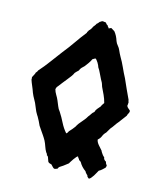

<svg xmlns="http://www.w3.org/2000/svg" viewBox="-144 -836 820 970"><g transform="rotate(20 266.5 -351.0)"><path d="M280.3 -718.8Q283.2 -720.7 285.6 -722.7Q288.1 -724.6 292 -725.6Q296.9 -723.6 301.8 -720.7Q306.6 -717.8 311.5 -715.8Q328.1 -699.2 338.9 -672.9Q343.8 -662.1 353 -653.3Q362.3 -644.5 368.2 -632.8Q372.1 -625 376 -619.1Q379.9 -613.3 384.8 -605.5Q400.4 -584 414.6 -558.6Q428.7 -533.2 443.4 -510.7Q457 -486.3 470.2 -462.4Q483.4 -438.5 498 -414.1Q498 -409.2 502 -403.3Q502.9 -387.7 502 -383.8Q505.9 -377 512.2 -373Q518.6 -369.1 523.4 -364.3Q524.4 -356.4 521 -350.1Q517.6 -343.8 516.6 -335.9Q503.9 -314.5 489.3 -292Q481.4 -281.2 475.1 -269.5Q468.8 -257.8 460.9 -247.1Q456.1 -236.3 453.1 -231Q450.2 -225.6 448.2 -220.7Q438.5 -210 434.6 -196.8Q430.7 -183.6 419.9 -172.9Q421.9 -161.1 435.1 -147.9Q448.2 -134.8 457 -127Q460 -121.1 463.9 -116.7Q467.8 -112.3 471.7 -107.4Q473.6 -105.5 476.1 -103.5Q478.5 -101.6 481.4 -99.6Q482.4 -92.8 486.8 -88.4Q491.2 -84 497.1 -82Q501 -71.3 504.4 -68.8Q507.8 -66.4 507.8 -63.5Q507.8 -58.6 505.9 -52.7Q500 -45.9 493.2 -38.6Q486.3 -31.2 478.5 -26.4Q475.6 -20.5 472.2 -12.2Q468.8 -3.9 464.4 4.4Q460 12.7 455.1 19.5Q450.2 26.4 445.3 28.3Q432.6 21.5 432.6 14.6Q429.7 13.7 423.3 7.3Q417 1 417 -1Q392.6 -14.6 377.9 -37.1Q375 -39.1 372.6 -40.5Q370.1 -42 367.2 -43Q365.2 -47.9 361.8 -50.3Q358.4 -52.7 356.4 -57.6Q353.5 -59.6 348.6 -52.7Q343.8 -45.9 338.4 -37.1Q333 -28.3 329.1 -20Q325.2 -11.7 324.2 -9.8Q318.4 -4.9 313 0.5Q307.6 5.9 301.8 10.7Q290 19.5 285.6 23.4Q281.2 27.3 279.3 35.2Q270.5 39.1 268.6 40Q266.6 41 264.6 41Q259.8 41 253.4 34.7Q247.1 28.3 243.2 25.4Q238.3 24.4 232.9 23.4Q227.5 22.5 223.6 17.6Q217.8 6.8 215.3 -0.5Q212.9 -7.8 205.1 -10.7Q205.1 -15.6 202.6 -17.6Q200.2 -19.5 197.3 -23.4Q189.5 -34.2 183.1 -48.8Q176.8 -63.5 168.9 -76.2Q161.1 -87.9 151.4 -99.6Q141.6 -111.3 132.8 -122.1Q129.9 -126 126.5 -129.9Q123 -133.8 120.1 -137.7Q114.3 -148.4 107.9 -158.7Q101.6 -168.9 94.7 -178.7Q92.8 -181.6 90.3 -184.1Q87.9 -186.5 85.9 -190.4Q80.1 -198.2 76.2 -206.1Q72.3 -213.9 67.4 -222.7Q59.6 -239.3 49.3 -253.4Q39.1 -267.6 31.2 -283.2Q23.4 -300.8 15.6 -314.9Q7.8 -329.1 2 -342.8Q2 -345.7 1.5 -348.6Q1 -351.6 0 -355.5Q4.9 -368.2 7.3 -373Q9.8 -377.9 9.8 -382.8Q11.7 -385.7 14.2 -389.2Q16.6 -392.6 17.6 -397.5Q41 -428.7 61 -461.9Q81.1 -495.1 101.6 -527.3Q124 -560.5 143.1 -594.2Q162.1 -627.9 183.6 -660.2Q183.6 -666 186 -668.5Q188.5 -670.9 188.5 -674.8Q193.4 -679.7 197.3 -686.5Q201.2 -693.4 203.1 -700.2Q206.1 -705.1 209.5 -710Q212.9 -714.8 214.8 -720.7Q218.8 -723.6 221.2 -727.5Q223.6 -731.4 226.6 -735.4Q231.4 -737.3 233.4 -740.2Q235.4 -743.2 243.2 -743.2Q246.1 -743.2 248.5 -742.7Q251 -742.2 253.9 -743.2Q258.8 -741.2 261.2 -737.3Q263.7 -733.4 269.5 -732.4Q271.5 -727.5 274.9 -725.1Q278.3 -722.7 280.3 -718.8ZM331.1 -464.8Q322.3 -478.5 314.9 -491.7Q307.6 -504.9 297.9 -516.6Q296.9 -519.5 293.5 -525.9Q290 -532.2 285.6 -538.1Q281.2 -543.9 276.4 -548.8Q271.5 -553.7 268.6 -553.7Q261.7 -548.8 255.9 -544.9Q252 -533.2 245.1 -521.5Q238.3 -509.8 231.4 -499Q224.6 -491.2 219.2 -484.9Q213.9 -478.5 210.9 -467.8Q206.1 -462.9 202.6 -458.5Q199.2 -454.1 195.3 -449.2Q192.4 -439.5 185.1 -427.7Q177.7 -416 169.9 -404.3Q162.1 -392.6 154.3 -380.9Q146.5 -369.1 140.6 -359.4Q133.8 -350.6 133.3 -346.7Q132.8 -342.8 131.8 -338.9Q136.7 -325.2 145.5 -313.5Q154.3 -301.8 161.1 -289.1Q168.9 -275.4 174.8 -262.7Q180.7 -250 191.4 -239.3Q209 -216.8 224.1 -191.9Q239.3 -167 259.8 -147.5Q266.6 -153.3 268.6 -162.1Q275.4 -169.9 281.2 -178.7Q287.1 -187.5 292 -195.3Q295.9 -205.1 301.8 -214.8Q310.5 -228.5 319.8 -240.7Q329.1 -252.9 335 -266.6Q340.8 -274.4 344.7 -282.7Q348.6 -291 356.4 -297.9Q358.4 -309.6 364.7 -317.9Q371.1 -326.2 377 -335Q378.9 -341.8 381.8 -346.7Q384.8 -351.6 387.7 -357.4Q380.9 -377 370.6 -395Q360.4 -413.1 349.6 -430.7Q346.7 -437.5 343.8 -444.3Q340.8 -451.2 336.9 -456.1Z"/></g></svg>

Font: Caesar Dressing
Style: Regular
Weight: 400
Designer: Dathan Boardman
Foundry: Open Window
Version: Version 1.000